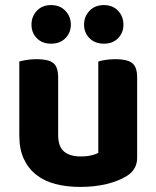

<svg xmlns="http://www.w3.org/2000/svg" viewBox="-20 -721 616 756"><path d="M520 -100Q520 -53 479 -28Q447 -8 400 3.5Q353 15 296 15Q242 15 198 3.5Q154 -8 122.5 -33Q91 -58 73.5 -96Q56 -134 56 -188V-479Q67 -482 85 -485Q103 -488 125 -488Q170 -488 189.5 -473Q209 -458 209 -416V-189Q209 -144 232 -124.5Q255 -105 297 -105Q323 -105 340.5 -109.5Q358 -114 367 -119V-479Q377 -482 395 -485Q413 -488 435 -488Q480 -488 500 -473Q520 -458 520 -416ZM259 -624Q259 -592 237.5 -570.5Q216 -549 181 -549Q146 -549 125 -570.5Q104 -592 104 -624Q104 -656 125 -678.5Q146 -701 181 -701Q216 -701 237.5 -678.5Q259 -656 259 -624ZM466 -624Q466 -592 445 -570.5Q424 -549 389 -549Q354 -549 332.5 -570.5Q311 -592 311 -624Q311 -656 332.5 -678.5Q354 -701 389 -701Q424 -701 445 -678.5Q466 -656 466 -624Z"/></svg>

Font: Baloo Bhai 2
Style: Bold
Weight: 700
Designer: Supriya Tembe, Noopur Datye and Ek Type
Foundry: Ek Type
Version: Version 1.640;PS 1.000;hotconv 16.6.51;makeotf.lib2.5.65220;